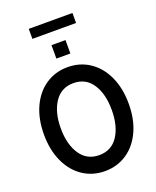

<svg xmlns="http://www.w3.org/2000/svg" viewBox="-186 -1144 1026 1264"><g transform="rotate(-20 327.0 -512.0)"><path d="M30 -350Q30 -459 68 -541.5Q106 -624 173.5 -669Q241 -714 327 -714Q413 -714 480.5 -669Q548 -624 586 -541.5Q624 -459 624 -350Q624 -241 586 -158.5Q548 -76 480.5 -31Q413 14 327 14Q241 14 173.5 -31Q106 -76 68 -158.5Q30 -241 30 -350ZM505 -350Q505 -463 459 -532.5Q413 -602 327 -602Q241 -602 194.5 -532Q148 -462 148 -350Q148 -238 194.5 -168Q241 -98 327 -98Q413 -98 459 -167.5Q505 -237 505 -350ZM278 -886H376V-792H278ZM174 -1038H480V-968H174Z"/></g></svg>

Font: Cabin Condensed SemiBold
Style: Regular
Weight: 600
Width: 3
Designer: Pablo Impallari
Foundry: Pablo Impallari. http://www.impallari.com Igino Marini. http://www.ikern.com
Version: Version 2.200